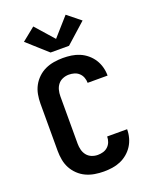

<svg xmlns="http://www.w3.org/2000/svg" viewBox="-178 -1088 956 1194"><g transform="rotate(-20 300.0 -491.0)"><path d="M298 8Q268 8 238 3Q208 -2 181 -14.5Q154 -27 132 -48Q110 -69 96 -95Q82 -121 76.5 -151Q71 -181 71 -210V-525Q71 -554 76.5 -584Q82 -614 96 -640Q110 -666 132 -687Q154 -708 181 -720.5Q208 -733 238 -738Q268 -743 298 -743Q326 -743 354 -739Q382 -735 408 -724Q434 -713 456 -694.5Q478 -676 493 -652.5Q508 -629 515.5 -601.5Q523 -574 523 -545Q523 -545 523 -545Q523 -545 523 -545H391Q391 -545 391 -545Q391 -545 391 -545Q391 -545 391 -545Q391 -545 391 -545Q391 -563 384.5 -580.5Q378 -598 364.5 -610.5Q351 -623 333.5 -628Q316 -633 298 -633Q277 -633 257.5 -625Q238 -617 225.5 -601Q213 -585 208 -565Q203 -545 203 -525V-210Q203 -190 208 -170Q213 -150 225.5 -134Q238 -118 257.5 -110Q277 -102 298 -102Q316 -102 333.5 -107Q351 -112 364.5 -124.5Q378 -137 384.5 -154.5Q391 -172 391 -190Q391 -190 391 -190Q391 -190 391 -190Q391 -190 391 -190Q391 -190 391 -190H523Q523 -190 523 -190Q523 -190 523 -190Q523 -161 515.5 -133.5Q508 -106 493 -82.5Q478 -59 456 -40.5Q434 -22 408 -11Q382 0 354 4Q326 8 298 8ZM239 -801 106 -920 193 -990 300 -869 407 -990 494 -920 418 -852 361 -801Z"/></g></svg>

Font: Iosevka Custom XBdEx
Style: Regular
Weight: 800
Width: 7
Monospace: yes
Designer: Belleve Invis
Foundry: Belleve Invis
Version: Version 11.2.4; ttfautohint (v1.8.4)